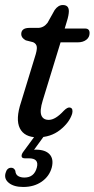

<svg xmlns="http://www.w3.org/2000/svg" viewBox="-38 -538 376 764"><path d="M94 -370 64.5 -377.5Q46.5 -387.5 46.5 -402Q46.5 -427 79 -427H113Q135.5 -427 151 -447L179.5 -498Q193.5 -518 212 -518Q236 -518 236 -493.5Q236 -486.5 234 -475.8Q232 -465 227 -449.5L219.5 -424.5H300.5Q318.5 -424.5 318.5 -406.5Q318.5 -389.5 305.2 -379.5Q292 -369.5 271 -369.5H203L132 -138Q119.5 -97.5 126.5 -79.2Q133.5 -61 156 -61Q182.5 -61 216 -97.5Q231 -112.5 240.5 -110Q248 -108.5 249.8 -101.5Q251.5 -94.5 249 -85Q237.5 -49.5 200.5 -20.5Q163.5 8.5 111.5 8.5Q59 8.5 41 -27.5Q23 -63.5 46 -132L100 -308.5Q110 -338.5 108.5 -351.2Q107 -364 94 -370ZM109 -8H145.5L97.5 58Q101 57.5 104.5 57.5Q142.5 57.5 159.5 76.2Q176.5 95 168 128.5Q158.5 163.5 128 184.8Q97.5 206 54.5 206Q17.5 206 -2.5 190Q-22.5 174 -16 151Q-10.5 129.5 6.5 129.5Q18 129.5 23 141.5Q24 156.5 34.2 162.5Q44.5 168.5 59 168.5Q98 168.5 108.5 129Q118.5 92 77 92H61Q49 92 48 84Q47 76 55 65.5Z"/></svg>

Font: Fraunces 144pt SuperSoft
Style: Italic
Weight: 400
Italic angle: -16°
Version: Version 1.000;[b76b70a41]